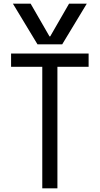

<svg xmlns="http://www.w3.org/2000/svg" viewBox="-20 -1020 540 1040"><path d="M50 -1000H146L248 -823H252L354 -1000H450L317 -780H183ZM209 0V-658H40V-730H460V-658H291V0Z"/></svg>

Font: M PLUS 1 Code
Style: Regular
Weight: 400
Designer: Coji Morishita
Foundry: UNDERFOREST DESIGN
Version: Version 1.005